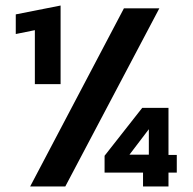

<svg xmlns="http://www.w3.org/2000/svg" viewBox="-20 -674 697 694"><path d="M106 -370V-565L37 -551V-622L199 -654V-370ZM89 0 428 -644H556L216 0ZM497 0V-50H358V-111L494 -284H589V-114H619V-50H589V0ZM448 -115H518V-207Z"/></svg>

Font: Kanit Medium
Style: Regular
Weight: 500
Designer: Katatrad Team
Foundry: CadsonDemak
Version: Version 2.000; ttfautohint (v1.8.3)